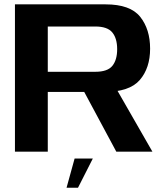

<svg xmlns="http://www.w3.org/2000/svg" viewBox="-20 -695 766 880"><path d="M48.5 0H199V-273.5H457Q573.5 -273.5 620.8 -328.5Q668 -383.5 668 -472Q668 -561 622.5 -618Q577 -675 464 -675H48.5ZM513 0H678.5L493.5 -322.5L342.5 -317.5ZM199 -366V-573.5H417Q472.5 -573.5 494.8 -546.2Q517 -519 517 -469.5Q517 -420.5 495 -393.2Q473 -366 417 -366ZM285 165.5H337.5L405.5 31.5H322Z"/></svg>

Font: Anybody SemiExpanded SemiBold
Style: Regular
Weight: 600
Width: 6
Designer: Tyler Finck
Foundry: Etcetera Type Company
Version: Version 1.113;gftools[0.9.25]